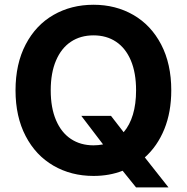

<svg xmlns="http://www.w3.org/2000/svg" viewBox="-20 -737 794 815"><path d="M451.2 -245.1 504.9 -175.8Q530.8 -206.1 544.2 -250.7Q557.6 -295.4 557.6 -353.5Q557.6 -428.2 535.4 -480.5Q513.2 -532.7 472.7 -559.8Q432.1 -586.9 377 -586.9Q321.8 -586.9 281 -559.8Q240.2 -532.7 217.8 -480.2Q195.3 -427.7 195.3 -353.5Q195.3 -279.3 217.8 -226.8Q240.2 -174.3 281 -147.2Q321.8 -120.1 377 -120.1Q397 -120.1 417.5 -124L325.2 -245.1ZM594.7 -68.8 695.3 58.6H557.6L500.5 -12.2Q444.3 9.8 377 9.8Q282.2 9.8 207 -33.7Q131.8 -77.1 88.9 -159.4Q45.9 -241.7 45.9 -353.5Q45.9 -465.8 88.9 -548.1Q131.8 -630.4 207 -673.6Q282.2 -716.8 377 -716.8Q471.2 -716.8 546.1 -673.6Q621.1 -630.4 664.1 -548.1Q707 -465.8 707 -353.5Q707 -261.2 677.5 -188.7Q647.9 -116.2 594.7 -68.8Z"/></svg>

Font: Pretendard GOV
Style: Bold
Weight: 700
Designer: Base glyphs from Inter by Rasmus Andersson; Hangeul glyphs from Noto Sans CJK(Source Han Sans) by Jang Soo-young and Kan
Foundry: Kil Hyung-jin
Version: Version 1.309